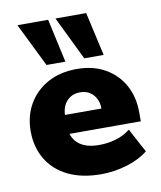

<svg xmlns="http://www.w3.org/2000/svg" viewBox="-74 -681 630 751"><g transform="rotate(-10 240.5 -305.5)"><path d="M268 10Q192 10 137.5 -16.5Q83 -43 54 -91.5Q25 -140 25 -203Q25 -264 52.5 -311Q80 -358 129 -385Q178 -412 244 -412Q309 -412 356.5 -385Q404 -358 430 -311Q456 -264 456 -202V-167H102V-243H313Q313 -265 304.5 -282Q296 -299 280 -309.5Q264 -320 241 -320Q218 -320 201.5 -309Q185 -298 176.5 -280Q168 -262 168 -238V-202Q168 -155 196.5 -129.5Q225 -104 280 -104Q315 -104 347 -113.5Q379 -123 404 -143L455 -48Q424 -22 373 -6Q322 10 268 10ZM281 -448 197 -621H319L358 -448ZM131 -448 46 -621H168L206 -448Z"/></g></svg>

Font: Rokkitt SemiBold ExtraBold
Style: Regular
Weight: 800
Version: Version 3.103